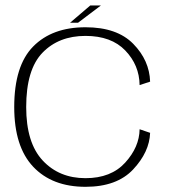

<svg xmlns="http://www.w3.org/2000/svg" viewBox="-20 -698 658 722"><path d="M301.5 4.5Q419.5 4.5 480.8 -61Q542 -126.5 544.5 -198.5L505 -212Q504 -145 450.8 -86.5Q397.5 -28 301.5 -28Q202.5 -28 140.5 -94.5Q78.5 -161 78.5 -295.5Q78.5 -436.5 139.8 -499.8Q201 -563 301.5 -563Q398.5 -563 451.2 -508Q504 -453 505 -378L544.5 -391Q542 -471 481 -533.2Q420 -595.5 301.5 -595.5Q176 -595.5 104.8 -523.2Q33.5 -451 33.5 -295.5Q33.5 -146.5 104.8 -71Q176 4.5 301.5 4.5ZM243.5 -612.5H273.5L359.5 -677.5H319.5Z"/></svg>

Font: Anybody SemiExpanded ExtraLight
Style: Regular
Weight: 250
Width: 6
Version: Version 1.113;gftools[0.9.25]